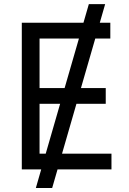

<svg xmlns="http://www.w3.org/2000/svg" viewBox="-20 -840 638 952"><path d="M474.8 -727.3H527V-649.1H452.4L381.4 -403.4H504.3V-325.3H359L287.6 -78.1H532.7V0H265.3L238.6 92.3H157.7L184.3 0H88.1V-727.3H393.8L420.5 -819.6H501.4ZM176.1 -649.1V-403.4H300.4L371.4 -649.1ZM176.1 -325.3V-78.1H206.7L278.1 -325.3Z"/></svg>

Font: Fast_Sans
Style: Regular
Weight: 400
Designer: Rasmus Andersson
Foundry: rsms
Version: Version 3.018;git-588b23468